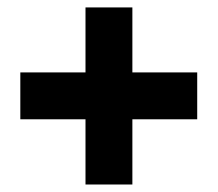

<svg xmlns="http://www.w3.org/2000/svg" viewBox="-20 -616 580 512"><path d="M34.2 -297.9V-422.9H208V-596.2H333V-422.9H505.9V-297.9H333V-124H208V-297.9Z"/></svg>

Font: Aspekta 400
Style: Bold
Weight: 700
Designer: Ivo Dolenc
Version: Version 2.000